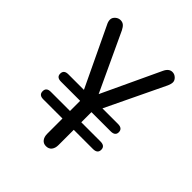

<svg xmlns="http://www.w3.org/2000/svg" viewBox="-175 -712 829 829"><g transform="rotate(45 240.0 -297.5)"><path d="M89 -172Q62 -172 62 -149Q62 -126 89 -126H392Q420 -126 420 -149Q420 -172 392 -172ZM89 -279Q62 -279 62 -256Q62 -234 89 -234H392Q420 -234 420 -256Q420 -279 392 -279ZM206 -233V-33Q206 -14 215 -2.5Q224 9 240 9Q257 9 266 -2.5Q275 -14 275 -33V-233L427 -550Q433 -564 433 -574Q433 -585 423 -594.5Q413 -604 400 -604Q379 -604 367 -578L242 -311L118 -577Q111 -591 103 -597.5Q95 -604 83 -604Q70 -604 59.5 -594.5Q49 -585 49 -573Q49 -561 56 -548Z"/></g></svg>

Font: Beiruti
Style: Regular
Weight: 400
Version: Version 1.00